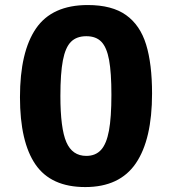

<svg xmlns="http://www.w3.org/2000/svg" viewBox="-20 -737 685 770"><path d="M589.8 -361.8Q589.8 -177.7 524.9 -82.3Q460 13.2 321.8 13.2Q184.6 13.2 122.3 -77.4Q60.1 -168 60.1 -347.2Q60.1 -529.3 124.5 -623Q189 -716.8 332 -716.8Q429.2 -716.8 485.6 -676.5Q542 -636.2 565.9 -558.6Q589.8 -481 589.8 -361.8ZM222.2 -352.1Q222.2 -222.2 246.1 -167Q270 -111.8 326.2 -111.8Q363.3 -111.8 385.3 -136Q407.2 -160.2 417 -213.1Q426.8 -266.1 426.8 -356.9Q426.8 -445.8 417.5 -496.3Q408.2 -546.9 386.7 -569.3Q365.2 -591.8 326.2 -591.8Q287.1 -591.8 264.6 -569.3Q242.2 -546.9 232.2 -494.9Q222.2 -442.9 222.2 -352.1Z"/></svg>

Font: Kadwa
Style: Bold
Weight: 700
Designer: Sol Matas
Foundry: Sol Matas
Version: Version 1.001;PS 001.000;hotconv 1.0.70;makeotf.lib2.5.58329